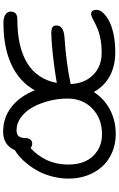

<svg xmlns="http://www.w3.org/2000/svg" viewBox="214 -965 761 1229"><g transform="rotate(-90 594.5 -350.5)"><path d="M351.1 9.8Q285.6 9.8 231.2 -14.2Q176.8 -38.1 140.9 -79.1Q105 -120.1 85.4 -174.3Q65.9 -228.5 65.9 -290Q65.9 -343.8 78.9 -394.5Q91.8 -445.3 111.6 -482.7Q131.3 -520 156.7 -552.2Q182.1 -584.5 204.8 -604.2Q227.5 -624 248 -636.2Q261.7 -670.4 291.5 -690.7Q321.3 -710.9 365.2 -710.9Q458 -710.9 526.1 -656.2Q594.2 -601.6 630.9 -507.8Q685.5 -606.9 795.4 -658Q905.3 -709 1062 -709Q1097.7 -709 1116.2 -696Q1134.8 -683.1 1134.8 -663.1Q1134.8 -620.1 1085.9 -620.1Q907.2 -620.1 804.2 -556.2Q701.2 -492.2 678.2 -367.2Q679.7 -367.7 682.6 -368.2Q685.5 -368.7 687 -369.1Q761.7 -381.8 848.6 -391.6Q935.5 -401.4 992.2 -402.8Q1023.4 -402.8 1034.7 -395Q1045.9 -387.2 1045.9 -369.1Q1045.9 -323.2 967.8 -317.9Q893.1 -313.5 811.8 -302.7Q730.5 -292 678.2 -279.8Q675.3 -278.8 670.9 -278.8Q674.8 -189.5 729.5 -134.8Q784.2 -80.1 871.1 -80.1Q917 -80.1 955.8 -87.2Q994.6 -94.2 1019.3 -104.2Q1043.9 -114.3 1062.7 -124Q1081.5 -133.8 1095.7 -140.9Q1109.9 -147.9 1119.1 -147.9Q1146 -147.9 1146 -112.8Q1146 -93.3 1128.4 -73Q1110.8 -52.7 1078.1 -34.4Q1045.4 -16.1 991.9 -4.6Q938.5 6.8 874 6.8Q785.2 6.8 720.2 -29.3Q655.3 -65.4 620.1 -130.9Q578.6 -65.4 508.5 -27.8Q438.5 9.8 351.1 9.8ZM155.8 -290Q155.8 -231.4 177 -184.3Q198.2 -137.2 243.4 -107.7Q288.6 -78.1 351.1 -78.1Q449.2 -78.1 513.7 -139.4Q578.1 -200.7 578.1 -299.8Q578.1 -356.9 564 -414.1Q549.8 -471.2 524.4 -518.6Q499 -565.9 460 -595.5Q420.9 -625 375 -625Q346.7 -625 335.9 -609.6Q325.2 -594.2 325.2 -566.9Q325.2 -547.4 314.9 -536.1Q304.7 -524.9 291 -524.9Q274.4 -524.9 261.2 -535.2Q215.3 -494.6 185.5 -433.6Q155.8 -372.6 155.8 -290Z"/></g></svg>

Font: Shantell Sans Normal
Style: Regular
Weight: 400
Designer: Stephen Nixon, Anya Danilova, Shantell Martin
Foundry: Arrow Type
Version: Version 1.006;[559af2be0]